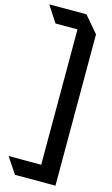

<svg xmlns="http://www.w3.org/2000/svg" viewBox="-161 -922 631 1081"><g transform="rotate(15 154.5 -381.5)"><path d="M174 14V-775H46L-16 -870H201L282 -775V107H46L-16 14Z"/></g></svg>

Font: Halant Semibold
Style: Regular
Weight: 600
Version: Version 1.100;PS 1.0;hotconv 1.0.78;makeotf.lib2.5.61930; tt